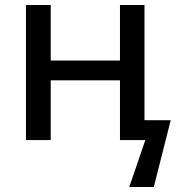

<svg xmlns="http://www.w3.org/2000/svg" viewBox="-20 -558 717 765"><path d="M83.5 0V-538.1H182.1V-316.9H458V-538.1H555.7V-79.1H660.2L592.8 187H495.1L559.1 0H458V-237.8H182.1V0Z"/></svg>

Font: Open Sans Medium
Style: Regular
Weight: 500
Designer: Monotype Design Team
Foundry: Monotype Imaging Inc.
Version: Version 3.000